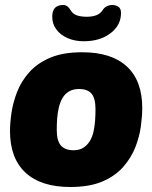

<svg xmlns="http://www.w3.org/2000/svg" viewBox="-20 -740 609 768"><path d="M261 8Q144 8 82 -49.5Q20 -107 20 -216Q20 -248 26 -289Q32 -330 48.5 -372.5Q65 -415 97 -451Q129 -487 180.5 -509Q232 -531 309 -531Q426 -531 487.5 -474Q549 -417 549 -308Q549 -276 543.5 -235Q538 -194 521.5 -151.5Q505 -109 473 -72.5Q441 -36 389.5 -14Q338 8 261 8ZM274 -139Q298 -139 314 -149.5Q330 -160 340 -177Q350 -194 354.5 -215.5Q359 -237 360.5 -259.5Q362 -282 362 -303Q362 -347 346 -365.5Q330 -384 296 -384Q272 -384 255.5 -374Q239 -364 229.5 -347Q220 -330 215 -308.5Q210 -287 208.5 -264.5Q207 -242 207 -221Q207 -177 223.5 -158Q240 -139 274 -139ZM315 -575Q279 -575 250.5 -587.5Q222 -600 205.5 -622Q189 -644 189 -672Q189 -698 200.5 -709Q212 -720 232 -720Q242 -720 249 -715Q256 -710 264 -697Q273 -683 289 -678Q305 -673 327 -673Q349 -673 365 -679Q381 -685 391 -700Q397 -710 407.5 -715Q418 -720 429 -720Q443 -720 453.5 -713Q464 -706 464 -688Q464 -639 422 -607Q380 -575 315 -575Z"/></svg>

Font: Asap Black
Style: Italic
Weight: 900
Italic angle: -6°
Designer: Pablo Cosgaya
Foundry: Omnibus-Type
Version: Version 3.001